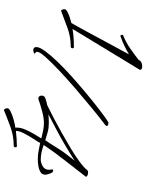

<svg xmlns="http://www.w3.org/2000/svg" viewBox="96 -816 740 973"><g transform="rotate(90 466.5 -330.0)"><path d="M36 -269Q32 -269 29.5 -275Q27 -281 27 -286Q27 -294 40 -301Q53 -308 70 -313.5Q87 -319 97 -321Q114 -350 140.5 -399.5Q167 -449 198 -506Q229 -563 256 -613Q236 -601 214 -590.5Q192 -580 167 -571Q166 -570 163 -570Q157 -570 157 -577Q157 -584 163 -585Q197 -599 226.5 -619.5Q256 -640 284 -662L288 -669Q291 -674 299.5 -677Q308 -680 316 -680Q323 -680 328.5 -678Q334 -676 334 -671Q334 -667 333 -666L127 -327Q150 -331 172.5 -332.5Q195 -334 219 -334Q225 -334 225 -327Q225 -318 216 -318Q168 -318 125 -302.5Q82 -287 38 -270Q37 -270 37 -269.5Q37 -269 36 -269ZM236 -128Q219 -128 219 -143Q219 -160 239 -187.5Q259 -215 292 -249.5Q325 -284 365 -320Q405 -356 445 -389.5Q485 -423 519.5 -450Q554 -477 576.5 -493Q599 -509 602 -509Q604 -509 608.5 -508.5Q613 -508 616 -506Q617 -505 618 -503.5Q619 -502 619 -500Q619 -497 613 -492Q577 -465 529 -425.5Q481 -386 431 -343Q381 -300 338.5 -260Q296 -220 269.5 -190Q243 -160 243 -148Q243 -142 247.5 -139.5Q252 -137 252 -135Q252 -132 245 -130Q238 -128 236 -128ZM538 20Q534 20 531.5 14.5Q529 9 529 3Q529 -5 545 -13Q561 -21 581.5 -27Q602 -33 614 -35L627 -37V-44Q627 -65 638 -90Q649 -115 662.5 -137Q676 -159 682 -169Q663 -174 643 -178Q623 -182 602 -182Q578 -182 542.5 -172.5Q507 -163 483 -154H478Q472 -154 468.5 -159Q465 -164 465 -171Q465 -185 480 -190Q495 -195 514 -199Q539 -211 575.5 -230Q612 -249 653 -272Q694 -295 733 -318.5Q772 -342 801 -363.5Q830 -385 843 -402Q845 -404 847.5 -405Q850 -406 854 -406Q862 -406 869 -403Q876 -400 876 -395Q876 -394 875 -393Q835 -341 794 -289Q753 -237 715 -181Q734 -174 752.5 -170Q771 -166 791 -166Q805 -166 823 -176Q841 -186 841 -209Q841 -213 840 -216.5Q839 -220 839 -224Q839 -229 845 -229Q852 -229 856.5 -220.5Q861 -212 863.5 -202.5Q866 -193 866 -190Q866 -172 851.5 -164Q837 -156 819 -153.5Q801 -151 788 -151Q766 -151 745.5 -155Q725 -159 705 -163Q698 -150 683 -127Q668 -104 656 -80.5Q644 -57 644 -42V-40Q686 -45 721 -45Q727 -45 727 -38Q727 -29 718 -29Q670 -29 627 -13.5Q584 2 540 20ZM691 -189Q708 -213 730 -249Q752 -285 780 -319L795 -338Q763 -317 721.5 -292.5Q680 -268 637.5 -245.5Q595 -223 560 -205Q572 -206 583 -206.5Q594 -207 603 -207Q628 -207 649 -201.5Q670 -196 691 -189Z"/></g></svg>

Font: Bilbo
Style: Regular
Weight: 400
Designer: Robert E. Leuschke
Foundry: Robert E. Leuschke
Version: Version 1.100